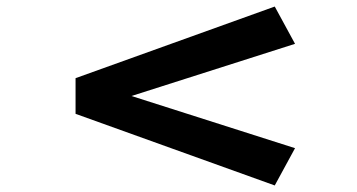

<svg xmlns="http://www.w3.org/2000/svg" viewBox="-20 -552 1090 587"><path d="M820 -532 882 -418 382 -258.5 882 -99 820 15 211 -204V-313Z"/></svg>

Font: Trispace Expanded ExtraBold
Style: Regular
Weight: 800
Width: 7
Designer: Tyler Finck
Foundry: Etcetera Type Company
Version: Version 1.210; ttfautohint (v1.8.3)